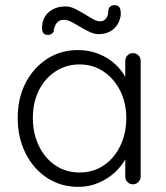

<svg xmlns="http://www.w3.org/2000/svg" viewBox="-20 -718 646 748"><path d="M498 -511Q511 -511 519.5 -502Q528 -493 528 -480V-30Q528 -18 519 -9Q510 0 498 0Q485 0 476.5 -9Q468 -18 468 -30V-149L485 -157Q485 -129 469.5 -100Q454 -71 427 -46Q400 -21 363.5 -5.5Q327 10 285 10Q217 10 163.5 -25Q110 -60 79.5 -121Q49 -182 49 -258Q49 -336 80 -395.5Q111 -455 164 -489Q217 -523 284 -523Q327 -523 364.5 -508Q402 -493 430 -467Q458 -441 473.5 -407.5Q489 -374 489 -338L468 -353V-480Q468 -493 476.5 -502Q485 -511 498 -511ZM290 -46Q343 -46 384 -73.5Q425 -101 448.5 -149.5Q472 -198 472 -258Q472 -317 448.5 -364Q425 -411 384 -439Q343 -467 290 -467Q238 -467 196.5 -440Q155 -413 131.5 -366Q108 -319 108 -258Q108 -198 131.5 -149.5Q155 -101 196 -73.5Q237 -46 290 -46ZM167 -582Q151 -582 146.5 -593Q142 -604 145 -625Q151 -658 176 -675.5Q201 -693 235 -693Q253 -693 271.5 -684Q290 -675 308 -664Q326 -653 341.5 -644Q357 -635 370 -635Q384 -635 392.5 -645Q401 -655 402 -673Q401 -684 408 -691Q415 -698 425 -698Q442 -698 447 -686.5Q452 -675 450 -656Q446 -634 434.5 -618Q423 -602 405 -593.5Q387 -585 363 -585Q348 -585 329.5 -593.5Q311 -602 293 -613Q275 -624 258.5 -632.5Q242 -641 228 -641Q215 -641 205 -632.5Q195 -624 190 -604Q191 -594 183.5 -588Q176 -582 167 -582Z"/></svg>

Font: zvoove
Style: Regular
Weight: 400
Designer: Vernon Adams (Nunito) & Andrew Paglinawan (Quicksand)
Foundry: zvoove
Version: Version 3.006